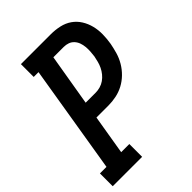

<svg xmlns="http://www.w3.org/2000/svg" viewBox="-219 -834 933 933"><g transform="rotate(-45 247.5 -367.5)"><path d="M-5 0V-88H40L132 -647H99V-735H305Q335 -735 364 -728.5Q393 -722 416 -706Q439 -690 454 -666Q469 -642 476 -614Q483 -586 482.5 -556Q482 -526 477 -496Q472 -470 464.5 -444Q457 -418 442.5 -393.5Q428 -369 407.5 -349Q387 -329 362.5 -316Q338 -303 311 -297.5Q284 -292 258 -292H175L141 -88H197V0ZM189 -380H258Q273 -380 289 -384.5Q305 -389 318.5 -398.5Q332 -408 342.5 -421Q353 -434 360 -448.5Q367 -463 371 -478.5Q375 -494 378 -509Q380 -525 381 -540.5Q382 -556 380.5 -571.5Q379 -587 374 -601Q369 -615 359 -626Q349 -637 335 -642Q321 -647 305 -647H234Z"/></g></svg>

Font: Iosevka Slab Semibold
Style: Italic
Weight: 600
Italic angle: -9°
Monospace: yes
Designer: Belleve Invis
Foundry: Belleve Invis
Version: Version 11.1.1; ttfautohint (v1.8.3)